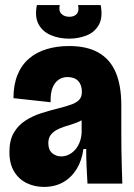

<svg xmlns="http://www.w3.org/2000/svg" viewBox="-20 -722 528 755"><path d="M153 13Q116 13 85 -2Q54 -17 35.5 -47.5Q17 -78 17 -124Q17 -170 34 -199.5Q51 -229 79.5 -247.5Q108 -266 142.5 -277Q177 -288 210 -296Q246 -305 265.5 -313Q285 -321 293.5 -332Q302 -343 302 -361Q302 -388 287.5 -403.5Q273 -419 245 -419Q226 -419 210.5 -408.5Q195 -398 186.5 -376.5Q178 -355 179 -320L33 -336Q33 -389 49 -428Q65 -467 94.5 -492Q124 -517 164 -529Q204 -541 252 -541Q322 -541 367.5 -515Q413 -489 435 -437.5Q457 -386 457 -308V-196Q457 -164 457.5 -131Q458 -98 459 -65Q460 -32 461 0H324Q322 -33 320.5 -66.5Q319 -100 319 -136H308Q302 -91 281.5 -57.5Q261 -24 228.5 -5.5Q196 13 153 13ZM221 -107Q235 -107 248.5 -113Q262 -119 273.5 -131Q285 -143 292.5 -161Q300 -179 301 -201V-264L326 -269Q316 -257 300 -248.5Q284 -240 266.5 -234.5Q249 -229 232 -223.5Q215 -218 201 -210Q187 -202 178.5 -190Q170 -178 170 -159Q170 -133 185 -120Q200 -107 221 -107ZM125 -702H215Q210 -679 221.5 -667.5Q233 -656 253 -656Q272 -656 282 -667.5Q292 -679 287 -702H376Q385 -653 368.5 -624Q352 -595 320 -582.5Q288 -570 252 -570Q212 -570 179.5 -584Q147 -598 131.5 -627Q116 -656 125 -702Z"/></svg>

Font: Bricolage Grotesque 72pt SemiCondensed ExtraBold
Style: Regular
Weight: 800
Width: 4
Designer: Mathieu Triay
Foundry: Atelier Triay
Version: Version 1.001;gftools[0.9.33.dev8+g029e19f]